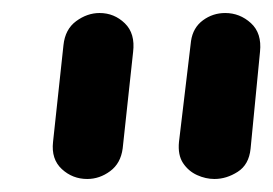

<svg xmlns="http://www.w3.org/2000/svg" viewBox="-20 -1020 420 295"><path d="M114 -745Q91.5 -745 75 -760.2Q58.5 -775.5 61.5 -802L77.5 -950.5Q80 -975 97 -987.5Q114 -1000 133 -1000Q155.5 -1000 171.8 -984.2Q188 -968.5 184.5 -940L168.5 -792Q165.5 -769 149.2 -757Q133 -745 114 -745ZM309.5 -745Q296 -745 282.8 -751Q269.5 -757 261.2 -769.5Q253 -782 255 -802L273.5 -957Q276.5 -977.5 291.8 -988.8Q307 -1000 326 -1000Q348.5 -1000 365.5 -984.5Q382.5 -969 379.5 -940.5L365 -791.5Q362.5 -767 345.2 -756Q328 -745 309.5 -745Z"/></svg>

Font: Edu SA Hand Medium
Style: Regular
Weight: 500
Designer: Tina and Corey Anderson, Eben Sorkin, Mirko Velimirovic
Foundry: Google for Education
Version: Version 2.000